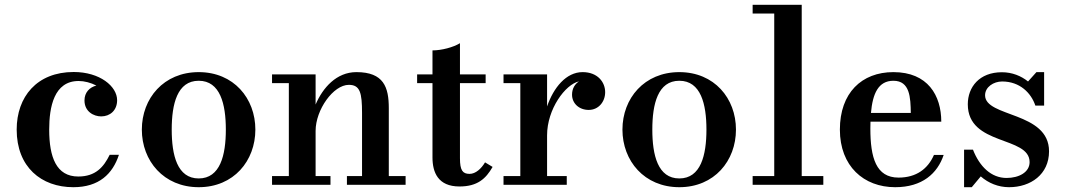

<svg xmlns="http://www.w3.org/2000/svg" viewBox="-20 -770 4440 800"><path d="M475.5 -125H437C412 -74 378.5 -34.5 306 -34.5C214.5 -34.5 185 -115.5 185 -230C185 -324 205 -432.5 307.5 -432.5C331.5 -432.5 358.5 -425.5 381.5 -413.5C353.5 -406.5 332 -385 332 -351.5C332 -305 370.5 -285 401.5 -285C438.5 -285 468 -310 468 -352.5C468 -410 396.5 -470 287 -470C133.5 -470 49.5 -366.5 49.5 -230C49.5 -74 152 10 285.5 10C392.5 10 449.5 -45.5 475.5 -125Z M571 -230C571 -100 662 10 808 10C954 10 1044 -100 1044 -230C1044 -360 954 -469.5 808 -469.5C662 -469.5 571 -360 571 -230ZM695.5 -230C695.5 -336.5 718.5 -433.5 808 -433.5C897.5 -433.5 921 -336.5 921 -230C921 -123.5 897.5 -26.5 808 -26.5C718.5 -26.5 695.5 -123.5 695.5 -230Z M1113.5 -36.5V0H1357V-36.5H1295V-224.5C1295 -313 1369 -416.5 1433.5 -416.5C1480.5 -416.5 1488.5 -383 1488.5 -299V-36.5H1425.5V0H1670V-36.5H1600V-319.5C1600 -406.5 1579 -469.5 1465 -469.5C1382 -469.5 1325 -404.5 1295 -334.5V-460H1113.5V-423.5H1183.5V-36.5Z M2032.5 -74.5 2001 -93.5C1985.5 -67.5 1962 -45.5 1936.5 -45.5C1907.5 -45.5 1896.5 -60.5 1896.5 -110.5V-423.5H2003.5V-460H1896.5V-590C1869 -573 1820 -560 1782 -560V-460H1718V-423.5H1782V-114C1782 -52 1805 7 1894.5 7C1969.5 7 2004.5 -25.5 2032.5 -74.5Z M2078 -36.5V0H2341.5V-36.5H2259.5V-206C2259.5 -315.5 2335.5 -418.5 2392.5 -431C2375 -419.5 2363.5 -400.5 2363.5 -375.5C2363.5 -339.5 2392.5 -312 2433 -312C2473.5 -312 2501.5 -345.5 2501.5 -386C2501.5 -427.5 2470.5 -469.5 2407.5 -469.5C2339 -469.5 2286.5 -405 2259.5 -326.5V-460H2078V-423.5H2148V-36.5Z M2573.5 -230C2573.5 -100 2664.5 10 2810.5 10C2956.5 10 3046.5 -100 3046.5 -230C3046.5 -360 2956.5 -469.5 2810.5 -469.5C2664.5 -469.5 2573.5 -360 2573.5 -230ZM2698 -230C2698 -336.5 2721 -433.5 2810.5 -433.5C2900 -433.5 2923.5 -336.5 2923.5 -230C2923.5 -123.5 2900 -26.5 2810.5 -26.5C2721 -26.5 2698 -123.5 2698 -230Z M3116 -36.5V0H3410.5V-36.5H3320.5V-750H3116V-713.5H3206V-36.5Z M3912 -124.5H3871.5C3846.5 -67 3798.5 -30 3724 -30C3630 -30 3606.5 -113 3606.5 -235C3606.5 -244.5 3606.5 -254 3607 -263H3902C3902 -372 3846 -469.5 3702.5 -469.5C3570 -469.5 3479.5 -382.5 3479.5 -230C3479.5 -77.5 3579 10 3710 10C3822.5 10 3886 -47 3912 -124.5ZM3702.5 -433.5C3771.5 -433.5 3774 -363.5 3775 -299.5H3609C3616 -379.5 3639.5 -433.5 3702.5 -433.5Z M4029 10 4066.5 -35C4098.5 -7 4139.5 10 4184.5 10C4274 10 4351 -43 4351 -139.5C4351 -306 4084.5 -280.5 4084.5 -373C4084.5 -407.5 4120 -430.5 4155.5 -430.5C4229.5 -430.5 4276.5 -382.5 4294 -330H4330.5V-469.5H4298.5L4263.5 -430.5C4235 -453.5 4197.5 -469 4154.5 -469C4060.5 -469 4012.5 -407 4012.5 -335.5C4012.5 -161 4270 -204.5 4270 -94.5C4270 -52.5 4226 -28.5 4174 -28.5C4110 -28.5 4061.5 -76 4034 -146.5H3997V10Z"/></svg>

Font: Bodoni* 06pt Medium
Style: Regular
Weight: 500
Version: Version 2.3